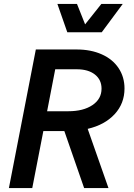

<svg xmlns="http://www.w3.org/2000/svg" viewBox="-20 -950 677 970"><path d="M609 -503Q609 -427 559 -373Q509 -319 423 -299L528 0H405L305 -288H199L143 0H25L161 -700H368Q439 -700 494 -675.5Q549 -651 579 -606Q609 -561 609 -503ZM493 -502Q493 -547 459.5 -573.5Q426 -600 368 -600H259L218 -388H325Q401 -388 447 -419Q493 -450 493 -502ZM410 -827 492 -930H600L494 -787H320L270 -930H369Z"/></svg>

Font: MedMera Sans Semibold
Style: Italic
Weight: 600
Italic angle: -11°
Designer: Kasper Nordkvist
Foundry: UNCUT.wtf
Version: Version 1.300